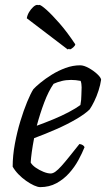

<svg xmlns="http://www.w3.org/2000/svg" viewBox="-20 -768 435 788"><path d="M145 0Q135 0 119.5 -7Q104 -14 87 -26Q70 -38 55.5 -53Q41 -68 32 -84Q32 -129 41 -177.5Q50 -226 63.5 -270.5Q77 -315 91.5 -350Q106 -385 117 -402Q126 -412 146 -428.5Q166 -445 192.5 -461.5Q219 -478 249 -489Q279 -500 309 -500Q324 -500 344 -489Q364 -478 379 -464Q394 -450 395 -441Q392 -420 384.5 -396.5Q377 -373 367 -352.5Q357 -332 348 -319Q330 -301 293.5 -279.5Q257 -258 211.5 -238Q166 -218 120 -201Q114 -170 110.5 -144.5Q107 -119 106 -101Q112 -90 126.5 -80Q141 -70 158 -63Q175 -56 188 -56Q197 -56 207.5 -63.5Q218 -71 232 -86.5Q246 -102 264 -124.5Q282 -147 306 -177Q314 -176 319.5 -172.5Q325 -169 327 -164Q317 -139 301.5 -110.5Q286 -82 263.5 -57Q241 -32 211.5 -16Q182 0 145 0ZM131 -252Q164 -264 198 -278Q232 -292 261.5 -307.5Q291 -323 310 -337Q312 -347 313 -358Q314 -369 314 -378Q315 -394 315 -409.5Q315 -425 311 -436Q301 -438 291 -439Q281 -440 272 -440Q251 -440 233 -435.5Q215 -431 200 -424Q179 -394 161.5 -347.5Q144 -301 131 -252ZM267 -565 99 -693Q100 -707 108.5 -719.5Q117 -732 127 -740Q137 -748 141 -748Q148 -748 170.5 -728Q193 -708 224.5 -672Q256 -636 289 -586Q288 -580 280.5 -573.5Q273 -567 267 -565ZM258 -565 90 -693Q92 -706 99.5 -718.5Q107 -731 116.5 -739.5Q126 -748 133 -748Q140 -748 161.5 -727.5Q183 -707 214.5 -670.5Q246 -634 280 -586Q279 -583 272.5 -575.5Q266 -568 258 -565Z"/></svg>

Font: Texturina 12pt Light
Style: Italic
Weight: 300
Italic angle: -11°
Designer: Guillermo Torres Carreño
Foundry: Omnibus-Type
Version: Version 1.002